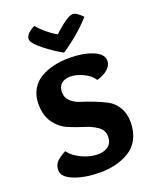

<svg xmlns="http://www.w3.org/2000/svg" viewBox="-167 -1007 882 1109"><g transform="rotate(-20 273.5 -453.0)"><path d="M419 -498Q403 -527 360 -548.5Q317 -570 277 -570Q244 -570 223.5 -552.5Q203 -535 203 -499Q203 -467 226.5 -445Q250 -423 284.5 -412.5Q319 -402 360 -386Q401 -370 435.5 -352Q470 -334 493.5 -296Q517 -258 517 -204Q517 -145 494.5 -102Q472 -59 433 -35.5Q394 -12 349.5 -1Q305 10 254 10Q162 10 95.5 -16Q29 -42 29 -84Q29 -115 46 -134Q63 -153 104 -175Q129 -140 179 -116.5Q229 -93 276 -93Q316 -93 341 -112Q366 -131 366 -171Q366 -209 333.5 -232Q301 -255 255 -269Q209 -283 163 -302.5Q117 -322 84.5 -367Q52 -412 52 -483Q52 -534 74 -572Q96 -610 133.5 -631.5Q171 -653 215.5 -663Q260 -673 312 -673Q394 -673 453 -649Q512 -625 512 -582Q512 -556 487.5 -533Q463 -510 419 -498ZM293 -712Q239 -741 183 -786Q127 -831 127 -854Q127 -887 184 -916Q203 -892 230.5 -869Q258 -846 276 -835L295 -824Q332 -857 348.5 -870Q365 -883 383.5 -893.5Q402 -904 415 -904Q439 -904 474 -866Q392 -777 293 -712Z"/></g></svg>

Font: Overlock
Style: Black
Weight: 900
Designer: Dario Muhafara
Foundry: Dario Manuel Muhafara
Version: Version 1.001